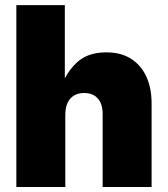

<svg xmlns="http://www.w3.org/2000/svg" viewBox="-20 -748 672 768"><path d="M241.2 -288.1V0H45.4V-727.5H239.3V-388.2H219.2Q241.2 -453.1 284.9 -495.8Q328.6 -538.6 405.3 -538.6Q463.4 -538.6 503.7 -513.2Q543.9 -487.8 565.2 -441.9Q586.4 -396 586.4 -335V0H390.6V-292.5Q390.6 -332 371.3 -354Q352.1 -376 316.4 -376Q293 -376 276.1 -366Q259.3 -356 250.2 -336.4Q241.2 -316.9 241.2 -288.1Z"/></svg>

Font: Inter 24pt Black
Style: Regular
Weight: 900
Designer: Rasmus Andersson
Foundry: rsms
Version: Version 4.001;git-66647c0bb